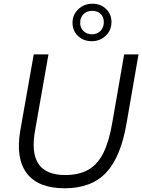

<svg xmlns="http://www.w3.org/2000/svg" viewBox="-20 -1002 763 1030"><path d="M646 -710H723L659 -341Q628 -159 549 -75.5Q470 8 327 8Q185 8 124 -72Q63 -152 89 -303L161 -710H240L169 -307Q146 -184 186 -123.5Q226 -63 330 -63Q403 -63 453 -91Q503 -119 534 -180.5Q565 -242 582 -342ZM472 -781Q428 -781 398.5 -809Q369 -837 369 -880Q369 -923 400 -952.5Q431 -982 476 -982Q520 -982 549 -954Q578 -926 578 -884Q578 -840 547.5 -810.5Q517 -781 472 -781ZM473 -818Q501 -818 519 -836Q537 -854 537 -884Q537 -911 519.5 -927.5Q502 -944 475 -944Q446 -944 428 -926Q410 -908 410 -880Q410 -853 428 -835.5Q446 -818 473 -818Z"/></svg>

Font: Livvic
Style: Italic
Weight: 400
Italic angle: -10°
Designer: Jacques Le Bailly, Baron von Fonthausen
Version: Version 1.001; ttfautohint (v1.8.2)